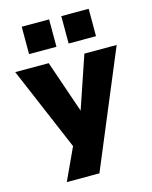

<svg xmlns="http://www.w3.org/2000/svg" viewBox="-142 -830 868 1097"><g transform="rotate(-15 292.0 -282.0)"><path d="M114 180 221 -51V36L-8 -503H190L299 -185H293L401 -503H592L307 180ZM329 -582V-744H491V-582ZM95 -582V-744H257V-582Z"/></g></svg>

Font: Nunito Sans 8pt Black
Style: Regular
Weight: 900
Version: Version 3.101;gftools[0.9.27]